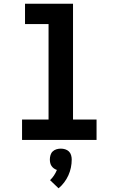

<svg xmlns="http://www.w3.org/2000/svg" viewBox="-20 -755 640 1036"><path d="M99 0V-110H242V-625H115V-735H374V-110H501V0ZM296 261 250 217Q262 206 271.5 191.5Q281 177 287 162Q278 159 270.5 153.5Q263 148 258 140.5Q253 133 251 124Q249 115 249 105Q249 94 252.5 82Q256 70 264.5 62Q273 54 284.5 50.5Q296 47 308 47Q320 47 331.5 50.5Q343 54 351.5 62Q360 70 363.5 82Q367 94 367 105Q367 128 362.5 149.5Q358 171 349 191Q340 211 326.5 229Q313 247 296 261Z"/></svg>

Font: Iosevka Extrabold Extended
Style: Regular
Weight: 800
Width: 7
Monospace: yes
Designer: Belleve Invis
Foundry: Belleve Invis
Version: Version 32.5.0; ttfautohint (v1.8.4)